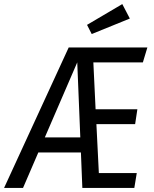

<svg xmlns="http://www.w3.org/2000/svg" viewBox="-61 -922 756 942"><path d="M640 -616H397L408 -386H613L602 -313H412L424 -73H610L598 0H343L336 -174H127L52 0H-41L276 -689H662ZM159 -248H333L318 -616ZM539 -902 576 -831 389 -755 366 -800Z"/></svg>

Font: Fira Sans Extra Condensed
Style: Italic
Weight: 400
Width: 3
Italic angle: -8°
Designer: Carrois Corporate & Edenspiekermann AG
Foundry: Carrois Corporate GbR & Edenspiekermann AG
Version: Version 4.203